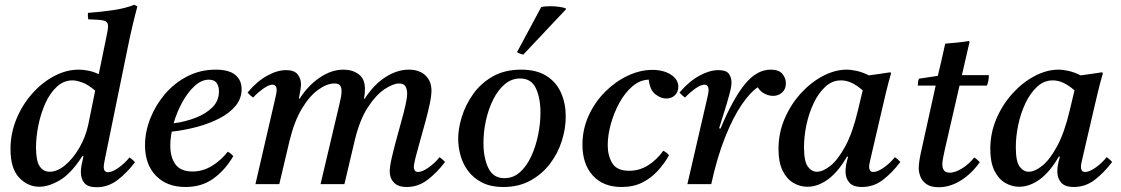

<svg xmlns="http://www.w3.org/2000/svg" viewBox="-20 -772 4698 805"><path d="M330 -117H325Q278 -44 231 -16.5Q184 11 145 11Q97 11 60.5 -27Q24 -65 24 -147Q24 -212 48.5 -272Q73 -332 114.5 -379Q156 -426 207 -453Q258 -480 310 -480Q330 -480 351.5 -475.5Q373 -471 394 -461L426 -617Q429 -631 431 -643Q433 -655 433 -662Q433 -681 415.5 -685.5Q398 -690 350 -691Q349 -698 348.5 -704.5Q348 -711 349 -718Q403 -722 454.5 -729.5Q506 -737 543 -752L556 -745Q546 -708 535.5 -664Q525 -620 514 -565L421 -111Q420 -104 417.5 -92.5Q415 -81 415 -72Q415 -50 433 -50Q450 -50 476 -68Q502 -86 523 -112Q536 -103 546 -92Q512 -47 472.5 -17Q433 13 385 13Q349 13 334 -4.5Q319 -22 319 -51Q319 -65 322 -80Q325 -95 330 -117ZM350 -249 379 -392Q350 -417 325.5 -426Q301 -435 284 -435Q247 -435 218 -408Q189 -381 170 -338.5Q151 -296 141 -247Q131 -198 131 -154Q131 -97 146.5 -74.5Q162 -52 188 -52Q221 -52 254 -80Q287 -108 313 -153Q339 -198 350 -249Z M993 -398Q993 -359 968 -328.5Q943 -298 900.5 -276Q858 -254 806 -240Q754 -226 700 -220Q694 -189 694 -162Q694 -112 716 -82.5Q738 -53 787 -53Q830 -53 868 -76Q906 -99 935 -136Q951 -127 958 -117Q924 -59 875 -23.5Q826 12 758 12Q679 12 633.5 -35.5Q588 -83 588 -163Q588 -219 610 -275Q632 -331 671.5 -377.5Q711 -424 765.5 -452Q820 -480 884 -480Q940 -480 966.5 -458Q993 -436 993 -398ZM708 -255Q755 -261 798.5 -277.5Q842 -294 870 -321.5Q898 -349 898 -389Q898 -411 888 -424.5Q878 -438 856 -438Q825 -438 796 -411.5Q767 -385 744 -343Q721 -301 708 -255Z M1686 12Q1649 12 1631.5 -6.5Q1614 -25 1614 -53Q1614 -73 1621.5 -106Q1629 -139 1639.5 -178.5Q1650 -218 1661 -257Q1672 -296 1679.5 -328.5Q1687 -361 1687 -380Q1687 -396 1680.5 -409Q1674 -422 1653 -422Q1629 -422 1593 -398.5Q1557 -375 1522.5 -322.5Q1488 -270 1467 -182L1424 0H1324L1404 -339Q1408 -355 1410 -367Q1412 -379 1412 -389Q1412 -405 1406 -413.5Q1400 -422 1382 -422Q1351 -422 1314.5 -396Q1278 -370 1246 -317Q1214 -264 1194 -182L1151 0H1051L1133 -355Q1140 -384 1140 -393Q1140 -417 1122 -417Q1108 -417 1085.5 -401.5Q1063 -386 1041 -363Q1034 -368 1028.5 -373Q1023 -378 1018 -384Q1056 -430 1099 -454Q1142 -478 1179 -478Q1214 -478 1228 -460Q1242 -442 1242 -419Q1242 -411 1239.5 -394.5Q1237 -378 1233 -358H1236Q1272 -414 1321 -447Q1370 -480 1420 -480Q1458 -480 1484 -460.5Q1510 -441 1510 -401Q1510 -394 1509.5 -385Q1509 -376 1506 -358H1509Q1547 -417 1596 -448.5Q1645 -480 1694 -480Q1738 -480 1763.5 -456Q1789 -432 1789 -392Q1789 -370 1781.5 -335Q1774 -300 1763 -259.5Q1752 -219 1741 -180.5Q1730 -142 1722.5 -112.5Q1715 -83 1715 -71Q1715 -64 1719 -57.5Q1723 -51 1733 -51Q1750 -51 1776 -69Q1802 -87 1823 -113Q1836 -104 1846 -93Q1812 -48 1772.5 -18Q1733 12 1686 12Z M2352 -284Q2352 -233 2335.5 -181Q2319 -129 2286 -85.5Q2253 -42 2204 -15Q2155 12 2091 12Q2037 12 2000.5 -7Q1964 -26 1942 -56Q1920 -86 1910.5 -121.5Q1901 -157 1901 -190Q1901 -233 1916.5 -283Q1932 -333 1964 -378Q1996 -423 2046 -451.5Q2096 -480 2165 -480Q2230 -480 2271.5 -453.5Q2313 -427 2332.5 -382.5Q2352 -338 2352 -284ZM2246 -300Q2246 -362 2226.5 -402.5Q2207 -443 2161 -443Q2125 -443 2096.5 -419Q2068 -395 2048 -355Q2028 -315 2017.5 -267.5Q2007 -220 2007 -172Q2007 -110 2027.5 -67.5Q2048 -25 2095 -25Q2132 -25 2160 -50Q2188 -75 2207 -116Q2226 -157 2236 -205.5Q2246 -254 2246 -300ZM2352 -737 2353 -733 2174 -543Q2172 -543 2161.5 -546.5Q2151 -550 2148 -554L2249 -742Q2255 -744 2265.5 -745Q2276 -746 2287 -746Q2305 -746 2323.5 -743.5Q2342 -741 2352 -737Z M2586 12Q2509 12 2465.5 -36Q2422 -84 2422 -165Q2422 -230 2448 -287Q2474 -344 2517 -387Q2560 -430 2612 -454.5Q2664 -479 2715 -479Q2762 -479 2793 -459Q2824 -439 2824 -408Q2824 -387 2810 -373Q2796 -359 2773 -359Q2751 -359 2728 -376.5Q2705 -394 2700 -438Q2663 -437 2631.5 -410Q2600 -383 2577 -341Q2554 -299 2541 -252Q2528 -205 2528 -163Q2528 -120 2547 -88Q2566 -56 2618 -56Q2661 -56 2697.5 -79Q2734 -102 2761 -140Q2777 -132 2785 -121Q2766 -87 2738.5 -56.5Q2711 -26 2673.5 -7Q2636 12 2586 12Z M2962 0H2862L2944 -355Q2951 -384 2951 -393Q2951 -417 2933 -417Q2919 -417 2896.5 -401.5Q2874 -386 2852 -363Q2845 -368 2839.5 -373Q2834 -378 2829 -384Q2869 -431 2912 -454.5Q2955 -478 2992 -478Q3025 -478 3036 -462.5Q3047 -447 3047 -426Q3047 -413 3043 -395.5Q3039 -378 3027 -337L2995 -234L3001 -233Q3053 -358 3103 -419Q3153 -480 3211 -480Q3246 -480 3260.5 -462Q3275 -444 3275 -423Q3275 -398 3259 -384Q3243 -370 3221 -370Q3205 -370 3187 -378.5Q3169 -387 3157 -406Q3126 -386 3090 -333.5Q3054 -281 3020.5 -197.5Q2987 -114 2962 0Z M3365 11Q3334 11 3306 -5.5Q3278 -22 3261 -57Q3244 -92 3244 -147Q3244 -215 3270 -275Q3296 -335 3338 -381Q3380 -427 3430.5 -453.5Q3481 -480 3530 -480Q3549 -480 3573 -474.5Q3597 -469 3623 -456Q3644 -459 3666.5 -462Q3689 -465 3713 -469L3716 -465Q3704 -423 3695 -385.5Q3686 -348 3677 -309L3631 -111Q3630 -104 3627 -93Q3624 -82 3624 -72Q3624 -63 3628 -57Q3632 -51 3642 -51Q3659 -51 3685 -69Q3711 -87 3732 -113Q3745 -104 3755 -93Q3721 -48 3682 -18Q3643 12 3594 12Q3557 12 3541 -6.5Q3525 -25 3525 -53Q3525 -80 3536 -115H3531Q3494 -51 3451.5 -20Q3409 11 3365 11ZM3597 -393Q3576 -412 3553 -423.5Q3530 -435 3506 -435Q3469 -435 3440 -408Q3411 -381 3391 -338.5Q3371 -296 3361 -247.5Q3351 -199 3351 -155Q3351 -95 3367 -73.5Q3383 -52 3405 -52Q3431 -52 3462.5 -77.5Q3494 -103 3524.5 -159.5Q3555 -216 3577 -309Z M4118 -413H4003L3940 -139Q3931 -100 3931 -83Q3931 -67 3938 -57.5Q3945 -48 3963 -48Q3984 -48 4013 -65.5Q4042 -83 4065 -112Q4078 -103 4088 -92Q4053 -43 4008 -15Q3963 13 3915 13Q3883 13 3864.5 0Q3846 -13 3839 -31.5Q3832 -50 3832 -66Q3832 -77 3834 -93Q3836 -109 3841 -132L3903 -413H3828Q3828 -421 3829 -428Q3830 -435 3833 -442L3912 -454Q3919 -483 3927.5 -519.5Q3936 -556 3943 -589Q3967 -591 3992.5 -593.5Q4018 -596 4042 -600L4045 -596Q4038 -566 4031 -535.5Q4024 -505 4013 -457H4126Q4126 -445 4124 -434.5Q4122 -424 4118 -413Z M4253 11Q4222 11 4194 -5.5Q4166 -22 4149 -57Q4132 -92 4132 -147Q4132 -215 4158 -275Q4184 -335 4226 -381Q4268 -427 4318.5 -453.5Q4369 -480 4418 -480Q4437 -480 4461 -474.5Q4485 -469 4511 -456Q4532 -459 4554.5 -462Q4577 -465 4601 -469L4604 -465Q4592 -423 4583 -385.5Q4574 -348 4565 -309L4519 -111Q4518 -104 4515 -93Q4512 -82 4512 -72Q4512 -63 4516 -57Q4520 -51 4530 -51Q4547 -51 4573 -69Q4599 -87 4620 -113Q4633 -104 4643 -93Q4609 -48 4570 -18Q4531 12 4482 12Q4445 12 4429 -6.5Q4413 -25 4413 -53Q4413 -80 4424 -115H4419Q4382 -51 4339.5 -20Q4297 11 4253 11ZM4485 -393Q4464 -412 4441 -423.5Q4418 -435 4394 -435Q4357 -435 4328 -408Q4299 -381 4279 -338.5Q4259 -296 4249 -247.5Q4239 -199 4239 -155Q4239 -95 4255 -73.5Q4271 -52 4293 -52Q4319 -52 4350.5 -77.5Q4382 -103 4412.5 -159.5Q4443 -216 4465 -309Z"/></svg>

Font: Tiro Devanagari Hindi
Style: Italic
Weight: 400
Italic angle: -11°
Designer: Devanagari: John Hudson & Fiona Ross, assisted by Paul Hanslow. Latin: John Hudson with Paul Hanslow, assisted by Kaja S
Foundry: Tiro Typeworks Ltd.
Version: Version 1.52